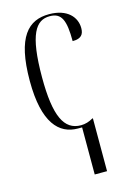

<svg xmlns="http://www.w3.org/2000/svg" viewBox="-119 -604 614 902"><g transform="rotate(-15 187.5 -152.5)"><path d="M226 239H286V-18H283C264 -7 245 -1 224 -1C142 -1 105 -77 105 -265C105 -476 146 -534 214 -534C271 -534 288 -495 288 -393C330 -393 343 -411 343 -442C343 -495 302 -544 213 -544C113 -544 45 -480 45 -264C45 -59 115 10 206 10H226Z"/></g></svg>

Font: Noto Serif Display ExtraCondensed Light
Style: Regular
Weight: 300
Width: 2
Designer: Monotype Design Team
Foundry: Monotype Imaging Inc.
Version: Version 2.009